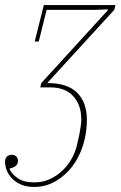

<svg xmlns="http://www.w3.org/2000/svg" viewBox="-54 -526 476 758"><path d="M80 212Q51 212 30 203Q9 194 -5.5 179.5Q-20 165 -27 147.5Q-34 130 -34 113Q-34 99 -26.5 92Q-19 85 -8 85Q3 85 10 91.5Q17 98 17 109Q17 122 7.5 129.5Q-2 137 -16 139V142Q-9 159 14.5 176.5Q38 194 81 194Q115 194 143 181Q171 168 192.5 147.5Q214 127 228 102Q242 77 248 54Q249 48 252.5 35Q256 22 259 6Q262 -10 264.5 -26Q267 -42 267 -54Q267 -111 235.5 -146Q204 -181 144 -181H105L109 -198L372 -486V-489L319 -487H130L99 -362H83L119 -506H402L397 -487L135 -201L134 -198Q213 -198 251 -159.5Q289 -121 289 -53Q289 -1 274 47Q259 95 231 131.5Q203 168 164.5 190Q126 212 80 212Z"/></svg>

Font: IBM Plex Serif Thin
Style: Italic
Weight: 100
Italic angle: -14°
Designer: Mike Abbink, Paul van der Laan, Pieter van Rosmalen
Foundry: Bold Monday
Version: Version 3.001